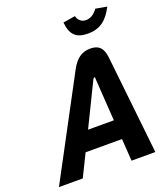

<svg xmlns="http://www.w3.org/2000/svg" viewBox="-158 -987 933 1091"><g transform="rotate(-20 308.5 -441.0)"><path d="M327 -598 8 0H152L218 -134H438L447 0H591L526 -599C519 -654 495 -679 444 -679C390 -679 356 -651 327 -598ZM275 -250 400 -506C404 -514 407 -517 410 -517C414 -517 415 -513 414 -506L431 -250ZM352 -870 425 -882C433 -855 451 -839 478 -839C506 -839 529 -855 549 -882L617 -870C579 -796 534 -763 462 -763C390 -763 359 -796 352 -870Z"/></g></svg>

Font: LT Wave Mono Bold
Style: Italic
Weight: 700
Designer: Daniel Lyons
Version: Version 2.5 (Glyphs App)